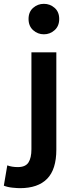

<svg xmlns="http://www.w3.org/2000/svg" viewBox="-90 -797 388 1002"><path d="M14 185Q1 185 -24.5 182.5Q-50 180 -70 172L-52 66Q-28 75 3 75Q43 75 58.5 51Q74 27 74 -18V-524H204V-16Q204 87 156 136Q108 185 14 185ZM139 -618Q107 -618 83 -639.5Q59 -661 59 -698Q59 -735 83 -756Q107 -777 139 -777Q171 -777 195 -756Q219 -735 219 -698Q219 -661 195 -639.5Q171 -618 139 -618Z"/></svg>

Font: Ubuntu Sans
Style: Bold
Weight: 700
Designer: Dalton Maag Ltd
Foundry: Dalton Maag Ltd
Version: Version 1.006; ttfautohint (v1.8.4.7-5d5b)